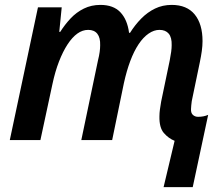

<svg xmlns="http://www.w3.org/2000/svg" viewBox="-20 -572 911 784"><path d="M693 3Q668 -7 649 -29Q630 -51 631 -97Q631 -110 633 -125Q635 -140 638 -157L673 -325Q677 -345 679 -360.5Q681 -376 681 -387Q682 -419 669 -434.5Q656 -450 631 -450Q609 -450 587 -435Q565 -420 546 -391.5Q527 -363 512 -323Q497 -283 486 -233L438 0H312L380 -325Q385 -345 387 -360Q389 -375 389 -387Q390 -418 377.5 -434Q365 -450 340 -450Q317 -450 296 -435Q275 -420 256 -391Q237 -362 221 -321Q205 -280 194 -228L145 0H20L135 -542H232L222 -442H226Q245 -472 268.5 -497Q292 -522 322.5 -537Q353 -552 390 -552Q443 -552 471.5 -522Q500 -492 507 -438H511Q531 -470 556.5 -496Q582 -522 613 -537Q644 -552 681 -552Q743 -552 775 -513Q807 -474 807 -404Q807 -385 804 -363.5Q801 -342 796 -318L763 -159Q762 -149 761 -142Q760 -135 760 -127Q759 -111 767.5 -103Q776 -95 789 -95Q800 -95 810.5 -97Q821 -99 830 -103L767 192H648Z"/></svg>

Font: Noto Sans Display SemiBold
Style: Italic
Weight: 600
Italic angle: -12°
Designer: Monotype Design Team
Foundry: Monotype Imaging Inc.
Version: Version 2.003